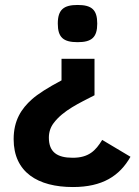

<svg xmlns="http://www.w3.org/2000/svg" viewBox="-20 -561 562 774"><path d="M293 -541C236.9 -541 213 -522.2 213 -466C213 -410.1 235.3 -391 293 -391C349.9 -391 372 -410.6 372 -466C372 -520.7 350.7 -541 293 -541ZM273 75C210 75 177 51.8 177 -6C177 -28 183.3 -47.5 196 -64.5C234.7 -116.4 301.5 -146.1 361 -177V-324H228V-237C172.7 -207.7 133 -182.3 109 -161C66.1 -122.8 35 -75.7 35 0C35 133.7 133 193 274 193C392.8 193 462.2 148.3 506 71L392 3C365.6 46.2 337.8 75 273 75Z"/></svg>

Font: Fog Sans
Style: Bold
Weight: 700
Foundry: Intel Corporation
Version: Version 1.00